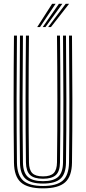

<svg xmlns="http://www.w3.org/2000/svg" viewBox="-20 -988 454 1014"><path d="M207.2 6.8Q126 6.8 90.4 -24.8Q54.8 -56.2 53.8 -129.2Q51.8 -293.8 51.9 -461.9Q52 -630 53.8 -800H69.5Q67.8 -639.5 67.6 -469.6Q67.5 -299.8 69.5 -129.5Q70.5 -62.5 102.9 -34.1Q135.2 -5.8 207.2 -5.8Q278.8 -5.8 311.1 -34.1Q343.5 -62.5 344.5 -129.5Q346.5 -295 346.4 -463.1Q346.2 -631.2 344.5 -800H360.2Q362 -631.2 362.2 -464.8Q362.5 -298.2 360.2 -129.2Q359.2 -56.2 323.6 -24.8Q288 6.8 207.2 6.8ZM207.2 -18.5Q142.8 -18.5 114.5 -44.2Q86.2 -70 85.5 -129.8Q83.2 -296.8 83.5 -464Q83.8 -631.2 85.5 -800H101.2Q99.5 -638.2 99.2 -468.5Q99 -298.8 101.2 -129.8Q102 -76.8 126.8 -54Q151.5 -31.2 207.2 -31.2Q262.5 -31.2 287.2 -54Q312 -76.8 312.8 -129.8Q315 -295.5 314.8 -463.4Q314.5 -631.2 312.8 -800H328.5Q330.2 -631.2 330.5 -465Q330.8 -298.8 328.5 -129.8Q327.8 -70 299.5 -44.2Q271.2 -18.5 207.2 -18.5ZM207.2 -44Q160 -44 138.9 -63.9Q117.8 -83.8 117 -130Q114.8 -297.5 115 -464.2Q115.2 -631 117 -800H133Q131.2 -639.5 131 -469.1Q130.8 -298.8 133 -130.2Q133.5 -91.5 150.2 -74Q167 -56.5 207.2 -56.5Q247 -56.5 263.8 -74Q280.5 -91.5 281 -130.2Q283.2 -297 283 -464.1Q282.8 -631.2 281 -800H296.8Q298.8 -630.8 298.9 -464.8Q299 -298.8 296.8 -130Q296.2 -83.2 275.1 -63.6Q254 -44 207.2 -44ZM176.5 -845 255.2 -967.8H273.5L191.2 -845ZM234.2 -845 326.8 -967.8H344.8L249 -845ZM205.5 -845 291 -967.8H309.2L220 -845Z"/></svg>

Font: Big Shoulders Inline Text
Style: Regular
Weight: 400
Designer: Patric King
Foundry: XO Type Co
Version: Version 1.000